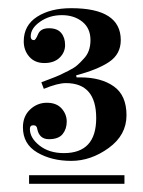

<svg xmlns="http://www.w3.org/2000/svg" viewBox="-20 -676 349 469"><path d="M55 -587Q55 -578 63 -578Q67 -578 73 -592.5Q79 -607 99.5 -607Q120 -607 129.5 -595.5Q139 -584 139 -566Q139 -548 125.5 -535Q112 -522 88.5 -522Q65 -522 51.5 -537.5Q38 -553 38 -575Q38 -614 70.5 -635Q103 -656 154 -656Q275 -656 275 -578Q275 -544 247 -525Q219 -506 166 -492L167 -487Q172 -487 176 -487Q227 -487 258 -465Q289 -443 289 -394.5Q289 -346 245.5 -314.5Q202 -283 154 -283Q106 -283 71 -303.5Q36 -324 36 -365Q36 -392 53.5 -408.5Q71 -425 94.5 -425Q118 -425 130.5 -411Q143 -397 143 -379Q143 -361 133 -348.5Q123 -336 99.5 -336Q76 -336 71 -361Q70 -370 61.5 -370Q53 -370 53 -361Q53 -339 76.5 -320.5Q100 -302 136 -302Q215 -302 215 -387.5Q215 -473 141 -473Q121 -473 87 -459L81 -475Q86 -477 102 -483Q118 -489 125.5 -492.5Q133 -496 147 -503Q161 -510 168.5 -516.5Q176 -523 184 -532Q201 -549 201 -578Q201 -607 181 -623Q161 -639 131 -639Q101 -639 78 -623Q55 -607 55 -587ZM51 -227V-248H284V-227Z"/></svg>

Font: Elsie
Style: Regular
Weight: 400
Designer: Alejandro Inler
Foundry: Alejandro Inler
Version: 1.002